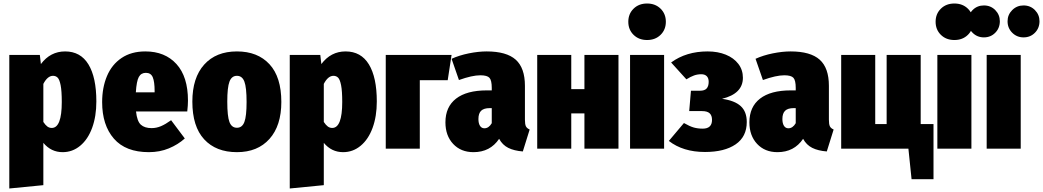

<svg xmlns="http://www.w3.org/2000/svg" viewBox="-20 -847 5943 1094"><path d="M529 -269Q529 -184 505 -118.5Q481 -53 437 -16.5Q393 20 337 20Q271 20 227 -33V208L33 227V-534H207L213 -482Q267 -554 351 -554Q439 -554 484 -480Q529 -406 529 -269ZM332 -266Q332 -329 325.5 -361.5Q319 -394 308.5 -404.5Q298 -415 282 -415Q251 -415 227 -369V-152Q239 -134 250 -126Q261 -118 275 -118Q332 -118 332 -266Z M1047 -212H755Q761 -156 782.5 -136.5Q804 -117 844 -117Q871 -117 897 -128Q923 -139 955 -162L1033 -58Q994 -23 942 -1.5Q890 20 828 20Q696 20 629 -57Q562 -134 562 -265Q562 -348 589.5 -413.5Q617 -479 672.5 -516.5Q728 -554 808 -554Q920 -554 985.5 -482Q1051 -410 1051 -274Q1051 -248 1047 -212ZM861 -329Q861 -381 850.5 -406.5Q840 -432 811 -432Q784 -432 771 -408.5Q758 -385 754 -321H861Z M1583 -266Q1583 -131 1515.5 -55.5Q1448 20 1330 20Q1211 20 1143.5 -53Q1076 -126 1076 -268Q1076 -404 1143.5 -479Q1211 -554 1330 -554Q1448 -554 1515.5 -481Q1583 -408 1583 -266ZM1275 -268Q1275 -184 1287.5 -151.5Q1300 -119 1330 -119Q1360 -119 1372.5 -152Q1385 -185 1385 -266Q1385 -349 1372.5 -382Q1360 -415 1330 -415Q1300 -415 1287.5 -382Q1275 -349 1275 -268Z M2127 -269Q2127 -184 2103 -118.5Q2079 -53 2035 -16.5Q1991 20 1935 20Q1869 20 1825 -33V208L1631 227V-534H1805L1811 -482Q1865 -554 1949 -554Q2037 -554 2082 -480Q2127 -406 2127 -269ZM1930 -266Q1930 -329 1923.5 -361.5Q1917 -394 1906.5 -404.5Q1896 -415 1880 -415Q1849 -415 1825 -369V-152Q1837 -134 1848 -126Q1859 -118 1873 -118Q1930 -118 1930 -266Z M2372 0H2178V-534H2553L2531 -390H2372Z M2998 -109 2959 16Q2909 12 2876 -4.5Q2843 -21 2824 -56Q2773 20 2678 20Q2606 20 2562 -27Q2518 -74 2518 -150Q2518 -238 2578.5 -285Q2639 -332 2754 -332H2782V-346Q2782 -389 2769 -403.5Q2756 -418 2717 -418Q2670 -418 2595 -391L2553 -512Q2597 -532 2651.5 -543Q2706 -554 2753 -554Q2866 -554 2918.5 -507Q2971 -460 2971 -358V-165Q2971 -139 2976.5 -127.5Q2982 -116 2998 -109ZM2782 -145V-231H2771Q2737 -231 2721.5 -216Q2706 -201 2706 -169Q2706 -144 2715 -130Q2724 -116 2740 -116Q2765 -116 2782 -145Z M3310 0V-201H3235V0H3041V-534H3235V-339H3310V-534H3504V0Z M3764 -534V0H3570V-534ZM3774 -723Q3774 -678 3744 -648.5Q3714 -619 3667 -619Q3620 -619 3590 -648.5Q3560 -678 3560 -723Q3560 -768 3590 -797.5Q3620 -827 3667 -827Q3714 -827 3744 -797.5Q3774 -768 3774 -723Z M4213 -404Q4213 -313 4094 -284Q4166 -274 4200.5 -242.5Q4235 -211 4235 -152Q4235 -68 4171.5 -24.5Q4108 19 3997 19Q3872 19 3791 -44L3877 -146Q3910 -127 3933 -120.5Q3956 -114 3984 -114Q4037 -114 4037 -164Q4037 -189 4023.5 -201.5Q4010 -214 3980 -214H3907L3917 -330H3968Q3995 -330 4006.5 -343Q4018 -356 4018 -381Q4018 -402 4007 -413Q3996 -424 3976 -424Q3954 -424 3934.5 -417Q3915 -410 3891 -395L3804 -491Q3890 -554 4012 -554Q4070 -554 4115.5 -535.5Q4161 -517 4187 -483Q4213 -449 4213 -404Z M4730 -109 4691 16Q4641 12 4608 -4.5Q4575 -21 4556 -56Q4505 20 4410 20Q4338 20 4294 -27Q4250 -74 4250 -150Q4250 -238 4310.5 -285Q4371 -332 4486 -332H4514V-346Q4514 -389 4501 -403.5Q4488 -418 4449 -418Q4402 -418 4327 -391L4285 -512Q4329 -532 4383.5 -543Q4438 -554 4485 -554Q4598 -554 4650.5 -507Q4703 -460 4703 -358V-165Q4703 -139 4708.5 -127.5Q4714 -116 4730 -109ZM4514 -145V-231H4503Q4469 -231 4453.5 -216Q4438 -201 4438 -169Q4438 -144 4447 -130Q4456 -116 4472 -116Q4497 -116 4514 -145Z M5226 -140H5299V174H5174L5156 0H4773V-534H4967V-140H5032V-534H5226Z M5515 -534V0H5321V-534ZM5525 -723Q5525 -678 5495 -648.5Q5465 -619 5418 -619Q5371 -619 5341 -648.5Q5311 -678 5311 -723Q5311 -768 5341 -797.5Q5371 -827 5418 -827Q5465 -827 5495 -797.5Q5525 -768 5525 -723Z M5796 -534V0H5602V-534ZM5677 -726Q5677 -687 5651 -660.5Q5625 -634 5586 -634Q5548 -634 5521.5 -660.5Q5495 -687 5495 -726Q5495 -763 5521.5 -789.5Q5548 -816 5586 -816Q5625 -816 5651 -789.5Q5677 -763 5677 -726ZM5903 -726Q5903 -687 5877 -660.5Q5851 -634 5812 -634Q5774 -634 5747.5 -660.5Q5721 -687 5721 -726Q5721 -763 5747.5 -789.5Q5774 -816 5812 -816Q5851 -816 5877 -789.5Q5903 -763 5903 -726Z"/></svg>

Font: Fira Sans Condensed Black
Style: Regular
Weight: 900
Width: 3
Designer: Carrois Corporate & Edenspiekermann AG
Foundry: Carrois Corporate GbR & Edenspiekermann AG
Version: Version 4.203